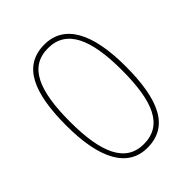

<svg xmlns="http://www.w3.org/2000/svg" viewBox="-207 -840 965 965"><g transform="rotate(-45 275.5 -357.0)"><path d="M275 10C427 10 487 -121 487 -358C487 -595 416 -724 275 -724C125 -724 65 -594 65 -358C65 -120 136 10 275 10ZM275 -16C145 -16 92 -138 92 -358C92 -579 142 -698 275 -698C407 -698 460 -577 460 -358C460 -136 410 -16 275 -16Z"/></g></svg>

Font: Noto Sans Gurmukhi Thin
Style: Regular
Weight: 100
Designer: Jelle Bosma - Monotype Design Team
Foundry: Monotype Imaging Inc.
Version: Version 2.004